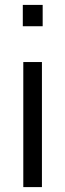

<svg xmlns="http://www.w3.org/2000/svg" viewBox="-20 -763 267 783"><path d="M73 -656V-743H154V-656ZM75 0V-510H151V0Z"/></svg>

Font: Assailand
Style: Regular
Weight: 400
Designer: Hector Gatti with collaboration of the Omnibus-Type team
Foundry: Omnibus-Type
Version: Version 0.072;October 19, 2019;FontCreator 12.0.0.2547 64-bi